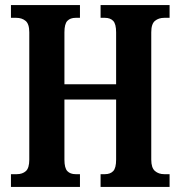

<svg xmlns="http://www.w3.org/2000/svg" viewBox="-20 -734 709 754"><path d="M23 0V-50H46Q68 -50 81.5 -62Q95 -74 95 -107V-607Q95 -640 80.5 -652Q66 -664 44 -664H23V-714H294V-664H277Q256 -664 244.5 -652Q233 -640 233 -607V-403H436V-607Q436 -640 424.5 -652Q413 -664 392 -664H375V-714H646V-664H625Q603 -664 588.5 -652Q574 -640 574 -607V-107Q574 -75 588.5 -62.5Q603 -50 625 -50H646V0H375V-50H392Q413 -50 424.5 -62Q436 -74 436 -107V-343H233V-107Q233 -74 244.5 -62Q256 -50 277 -50H294V0Z"/></svg>

Font: Noto Serif ExtraCondensed
Style: Bold
Weight: 700
Width: 2
Designer: Monotype Design Team
Foundry: Monotype Imaging Inc.
Version: Version 2.014; ttfautohint (v1.8.4.7-5d5b)